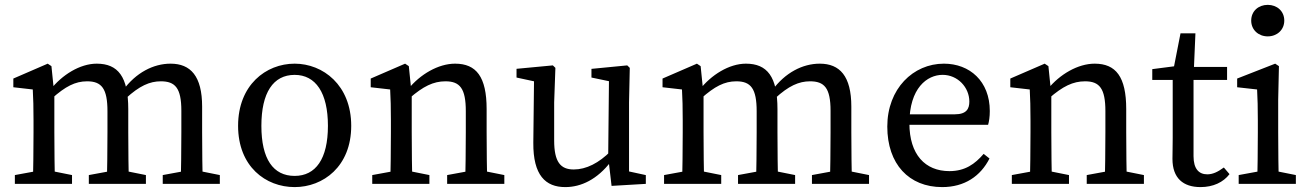

<svg xmlns="http://www.w3.org/2000/svg" viewBox="-20 -746 5309 779"><path d="M40.3 0H272.2V-35.7L172.5 -55.7H149.3L40.3 -35.7V0ZM113 0H203.5C201.5 -45 200.5 -148 200.5 -210V-361.9L188.7 -477.6L173.6 -487.7L34.1 -427.3V-392L113 -383C115.1 -343 116 -312.6 116 -257.6V-210C116 -148 115 -45 113 0ZM340.4 0H572V-35.7L472.4 -55.7H449.1L340.4 -35.7V0ZM413 0H503.4C501.4 -45 500.4 -146 500.4 -210V-303.4C500.4 -434.5 458.9 -487.7 372.4 -487.7C304.4 -487.7 231.4 -442.2 184 -381.3H174.6L190.9 -346.9C245.5 -395.2 284.8 -416.1 333.5 -416.1C392.6 -416.1 416 -386.4 416 -294.7V-210C416 -146 415 -45 413 0ZM640.3 0H871.9V-35.7L772.2 -55.7H748.8L640.3 -35.7V0ZM712.8 0H803.1C801.1 -45 800.1 -146 800.1 -210V-313.5C800.1 -437.2 753.3 -487.7 672.1 -487.7C602.4 -487.7 531.5 -451.3 478.9 -379.4H471.4L490.6 -346.9C545.6 -397.6 587.5 -416.1 632.4 -416.1C690.4 -416.1 715.8 -389.5 715.8 -296.6V-210C715.8 -146 714.8 -45 712.8 0Z M1175.5 13.1C1290.9 13.1 1405 -70.1 1405 -235.5C1405 -400.9 1290.2 -487.7 1175.5 -487.7C1058.9 -487.7 946 -400.8 946 -235.5C946 -70.2 1058.1 13.1 1175.5 13.1ZM1175.5 -32.3C1088.3 -32.3 1040.5 -100.9 1040.5 -235.4C1040.5 -369.8 1088.3 -442.2 1175.5 -442.2C1260.7 -442.2 1310.5 -369.8 1310.5 -235.4C1310.5 -100.9 1260.7 -32.3 1175.5 -32.3Z M1490.3 0H1722.2V-35.7L1622.5 -55.7H1599.3L1490.3 -35.7V0ZM1563 0H1653.5C1651.5 -45 1650.5 -148 1650.5 -210V-361.9L1638.7 -477.6L1623.6 -487.7L1484.1 -427.3V-392L1563 -383C1565 -343 1566 -312.6 1566 -257.6V-210C1566 -148 1565 -45 1563 0ZM1794.2 0H2026.2V-35.7L1926.3 -55.7H1903.1L1794.2 -35.7V0ZM1866.9 0H1957.4C1955.4 -45 1954.4 -146 1954.4 -210V-303.4C1954.4 -434.5 1912.4 -487.7 1826.4 -487.7C1758.6 -487.7 1684.8 -444.6 1636.2 -384.6H1628.4L1640.8 -346.9C1696.9 -395.8 1738.3 -416.1 1787.5 -416.1C1846.3 -416.1 1869.9 -386.5 1869.9 -295.2V-210C1869.9 -146 1868.9 -45 1866.9 0Z M2273.5 13.1C2337.6 13.1 2403.6 -18.1 2459.1 -91H2474.3L2458.9 -133.8C2410 -84.3 2358.2 -58.4 2307.9 -58.4C2254.1 -58.4 2228.4 -88.8 2228.4 -176.3V-330.6L2233.4 -470.7L2223.1 -480.7L2075.7 -466.8V-431.4L2168.5 -411.4L2146.8 -431.2L2143.8 -166.9C2142.8 -34.9 2193.2 13.1 2273.5 13.1ZM2461.3 8.2 2600.3 0V-35.6L2532.2 -50.4V-330.6L2535.2 -470.7L2524.9 -480.7L2379.7 -466.6V-431.4L2450.7 -416.6L2447.6 -108.9L2461.3 8.2Z M2674.3 0H2906.2V-35.7L2806.5 -55.7H2783.3L2674.3 -35.7V0ZM2747 0H2837.5C2835.5 -45 2834.5 -148 2834.5 -210V-361.9L2822.7 -477.6L2807.6 -487.7L2668.1 -427.3V-392L2747 -383C2749.1 -343 2750 -312.6 2750 -257.6V-210C2750 -148 2749 -45 2747 0ZM2974.4 0H3206V-35.7L3106.4 -55.7H3083.1L2974.4 -35.7V0ZM3047 0H3137.4C3135.4 -45 3134.4 -146 3134.4 -210V-303.4C3134.4 -434.5 3092.9 -487.7 3006.4 -487.7C2938.4 -487.7 2865.4 -442.2 2818 -381.3H2808.6L2824.9 -346.9C2879.5 -395.2 2918.8 -416.1 2967.5 -416.1C3026.6 -416.1 3050 -386.4 3050 -294.7V-210C3050 -146 3049 -45 3047 0ZM3274.3 0H3505.9V-35.7L3406.2 -55.7H3382.8L3274.3 -35.7V0ZM3346.8 0H3437.1C3435.1 -45 3434.1 -146 3434.1 -210V-313.5C3434.1 -437.2 3387.3 -487.7 3306.1 -487.7C3236.4 -487.7 3165.5 -451.3 3112.9 -379.4H3105.4L3124.6 -346.9C3179.6 -397.6 3221.5 -416.1 3266.4 -416.1C3324.4 -416.1 3349.8 -389.5 3349.8 -296.6V-210C3349.8 -146 3348.8 -45 3346.8 0Z M3802.6 13.1C3893.9 13.1 3958.4 -31.5 3994.7 -102.9L3971 -121.7C3935.4 -80.4 3895.5 -51.7 3832.1 -51.7C3733.5 -51.7 3669.7 -119 3669.7 -245.7C3669.7 -388.8 3741.7 -442.3 3804.4 -442.3C3865.9 -442.3 3912.9 -391.4 3912.9 -333.9C3912.9 -305 3901.9 -282.2 3853.9 -282.2H3618.7V-239.6H3989C3993 -252.8 3995.9 -272.6 3995.9 -295.5C3995.9 -416.5 3914.3 -487.7 3809.7 -487.7C3685.4 -487.7 3580 -386.3 3580 -232.5C3580 -80 3668 13.1 3802.6 13.1Z M4085.3 0H4317.2V-35.7L4217.5 -55.7H4194.3L4085.3 -35.7V0ZM4158 0H4248.5C4246.5 -45 4245.5 -148 4245.5 -210V-361.9L4233.7 -477.6L4218.6 -487.7L4079.1 -427.3V-392L4158 -383C4160 -343 4161 -312.6 4161 -257.6V-210C4161 -148 4160 -45 4158 0ZM4389.2 0H4621.2V-35.7L4521.3 -55.7H4498.1L4389.2 -35.7V0ZM4461.9 0H4552.4C4550.4 -45 4549.4 -146 4549.4 -210V-303.4C4549.4 -434.5 4507.4 -487.7 4421.4 -487.7C4353.6 -487.7 4279.8 -444.6 4231.2 -384.6H4223.4L4235.8 -346.9C4291.9 -395.8 4333.3 -416.1 4382.5 -416.1C4441.3 -416.1 4464.9 -386.5 4464.9 -295.2V-210C4464.9 -146 4463.9 -45 4461.9 0Z M4850.8 13.1C4902.1 13.1 4943.5 -6.5 4968.5 -39.5L4945.5 -66.4C4919.8 -47.6 4900 -38.7 4878.2 -38.7C4844.5 -38.7 4822.5 -60.6 4822.5 -112.4V-435.5L4823.5 -455.5L4830.2 -610.8H4769.7L4737.8 -448.1L4778.8 -481.5L4655.1 -465.5V-421.6H4738V-186.3C4738 -147.3 4737 -126 4737 -101.4C4737 -23.1 4780.6 13.1 4850.8 13.1ZM4780.3 -421.6H4958.6V-474.5H4780.3V-421.6Z M5005.7 0H5237.7V-35.7L5137.9 -55.7H5114.7L5005.7 -35.7V0ZM5080.4 0H5169C5167 -45 5166 -148 5166 -210V-342L5169 -477.6L5153.8 -487.7L4999.5 -427.3V-392L5080.4 -383C5082.4 -343 5083.4 -312 5083.4 -257V-210C5083.4 -148 5082.4 -45 5080.4 0ZM5123.6 -598.4C5161.2 -598.4 5190.7 -624.8 5190.7 -662.4C5190.7 -700.9 5161.2 -726.3 5123.6 -726.3C5086 -726.3 5056.5 -700.9 5056.5 -662.4C5056.5 -624.8 5086 -598.4 5123.6 -598.4Z"/></svg>

Font: Source Serif Variable
Style: Regular
Weight: 389
Designer: Frank Grießhammer
Foundry: Adobe Systems Incorporated
Version: Version 3.001;hotconv 1.0.111;makeotfexe 2.5.65597